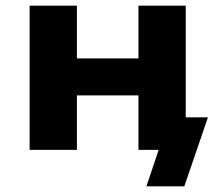

<svg xmlns="http://www.w3.org/2000/svg" viewBox="-20 -526 786 674"><path d="M494 128 537 0H474V-114H710L627 128ZM84 0V-506H250V-321H466V-506H632V0H466V-191H250V0Z"/></svg>

Font: Nunito Sans 6pt ExtraBold
Style: Regular
Weight: 800
Version: Version 3.101;gftools[0.9.27]